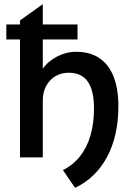

<svg xmlns="http://www.w3.org/2000/svg" viewBox="-20 -760 653 927"><path d="M342.6 147 283.8 61.3Q333.7 36.1 367.1 -6.4Q400.4 -48.9 417.1 -107.1Q433.8 -165.2 433.8 -237.1Q433.8 -323.4 403.7 -366.1Q373.6 -408.8 311.8 -408.8Q275.1 -408.8 246.9 -391.7Q218.7 -374.6 202.6 -344.4Q186.6 -314.2 186.6 -274.9V0H76.6V-661.4L186.6 -740V-428.2Q210.9 -463.8 255.3 -486.9Q299.7 -510 347.3 -510Q414.8 -510 460.2 -479.2Q505.6 -448.4 528.6 -389.6Q551.6 -330.8 551.6 -246.9Q551.6 -175.4 537.8 -114.1Q524 -52.8 497.1 -2.5Q470.2 47.7 431.6 85.3Q392.9 122.9 342.6 147ZM10.6 -569.6V-641.9H354.3V-569.6Z"/></svg>

Font: Geologica-Sharp
Style: Regular
Weight: 100
Designer: Sindre Bremnes, Frode Helland
Foundry: Monokrom Skriftforlag AS
Version: Version 1.010;gftools[0.9.28]